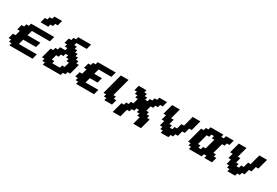

<svg xmlns="http://www.w3.org/2000/svg" viewBox="96 -2461 5844 4047"><g transform="rotate(30 3018.0 -437.5)"><path d="M125 0H687.5Q692.9 -21 704.1 -62.5Q715.3 -104 721.2 -125H283.7Q289.6 -145.5 300.5 -187.3Q311.5 -229 316.9 -250H629.4Q635.3 -270.5 646.5 -312.3Q657.7 -354 663.1 -375H350.6Q356.4 -396 367.4 -437.5Q378.4 -479 383.8 -500H821.3Q827.1 -520.5 838.4 -562.3Q849.6 -604 855 -625H292.5L275.9 -562.5H213.4L196.3 -500H133.8Q128.4 -479 117.2 -437.5Q106 -396 100.6 -375H163.1Q157.7 -354 146.5 -312.3Q135.3 -270.5 129.4 -250H66.9Q61.5 -229 50.3 -187.3Q39.1 -145.5 33.7 -125H96.2L79.1 -62.5H141.6ZM451.2 -750H638.7L655.3 -812.5H717.8L734.4 -875H796.9Q802.2 -896 813.5 -937.5Q824.7 -979 830.6 -1000H643.1L626 -937.5H563.5L546.9 -875H484.4Q478.5 -854 467.5 -812.5Q456.5 -771 451.2 -750Z M936.5 0H1374L1390.6 -62.5H1453.1L1470.2 -125H1532.7Q1543.9 -166.5 1566.2 -249.8Q1588.4 -333 1599.6 -375H1537.1L1553.7 -437.5H1491.2L1507.8 -500H1445.3L1462.4 -562.5H1399.9L1416.5 -625H1354L1370.6 -687.5H1308.1L1325.2 -750H1575.2Q1580.6 -770.5 1591.6 -812.5Q1602.5 -854.5 1608.4 -875H1295.9L1279.3 -812.5H1216.8L1200.2 -750H1137.7Q1132.3 -729.5 1121.1 -687.7Q1109.9 -646 1104 -625H1166.5L1149.9 -562.5H1212.4L1195.3 -500H1070.3L1053.7 -437.5H991.2L974.6 -375H912.1Q900.9 -333 878.7 -250Q856.4 -167 845.2 -125H907.7L890.6 -62.5H953.1ZM1282.7 -125H1095.2L1111.8 -187.5H1049.3Q1054.7 -208 1065.9 -249.8Q1077.1 -291.5 1082.5 -312.5H1145L1162.1 -375H1224.6L1241.2 -437.5H1303.7L1287.1 -375H1349.6L1332.5 -312.5H1395Q1389.6 -291.5 1378.7 -249.8Q1367.7 -208 1361.8 -187.5H1299.3Z M1748 0H2185.5Q2191.4 -21 2202.6 -62.5Q2213.9 -104 2219.2 -125H1906.7Q1912.6 -145.5 1923.6 -187.3Q1934.6 -229 1939.9 -250H2127.4Q2132.8 -270.5 2144 -312.3Q2155.3 -354 2161.1 -375H1973.6Q1979.5 -396 1990.5 -437.5Q2001.5 -479 2006.8 -500H2319.3Q2324.7 -520.5 2335.9 -562.3Q2347.2 -604 2353 -625H1915.5L1898.9 -562.5H1836.4L1819.3 -500H1756.8Q1751.5 -479 1740.2 -437.5Q1729 -396 1723.6 -375H1786.1Q1780.8 -354 1769.5 -312.3Q1758.3 -270.5 1752.4 -250H1689.9Q1684.6 -229 1673.3 -187.3Q1662.1 -145.5 1656.7 -125H1719.2L1702.1 -62.5H1764.6Z M2434.6 0H2622.1Q2627.9 -21 2639.2 -62.5Q2650.4 -104 2655.8 -125H2593.3L2609.9 -187.5H2547.4L2664.6 -625H2477.1Q2455.1 -542 2410.4 -375Q2365.7 -208 2343.3 -125H2405.8L2388.7 -62.5H2451.2Z M3212.4 125H3399.9Q3411.1 83.5 3433.6 0Q3456.1 -83.5 3467.3 -125H3404.8L3421.4 -187.5H3358.9L3375.5 -250H3313Q3318.8 -270.5 3330.1 -312.3Q3341.3 -354 3346.7 -375H3409.2L3425.8 -437.5H3488.3L3504.9 -500H3567.4Q3573.2 -520.5 3584.5 -562.3Q3595.7 -604 3601.1 -625H3413.6L3397 -562.5H3334.5L3317.4 -500H3254.9L3238.3 -437.5H3175.8L3192.4 -500H3129.9L3147 -562.5H3084.5L3101.1 -625H2913.6Q2907.7 -604 2896.5 -562.3Q2885.3 -520.5 2879.9 -500H2942.4L2925.8 -437.5H2988.3L2971.7 -375H3034.2Q3028.8 -354 3017.3 -312.3Q3005.9 -270.5 3000.5 -250H2938L2921.4 -187.5H2858.9L2842.3 -125H2779.8Q2768.6 -83.5 2746.1 0Q2723.6 83.5 2712.4 125H2899.9L2950.2 -62.5H3012.7L3029.8 -125H3092.3L3108.9 -187.5H3171.4L3154.8 -125H3217.3L3200.2 -62.5H3262.7Z M3807.6 0H3995.1L4011.7 -62.5H4074.2L4091.3 -125H4153.8Q4159.7 -145.5 4170.7 -187.3Q4181.6 -229 4187 -250H4249.5Q4254.9 -270.5 4266.1 -312.3Q4277.3 -354 4283.2 -375H4345.7Q4356.9 -416.5 4379.2 -500Q4401.4 -583.5 4412.6 -625H4225.1Q4213.9 -583.5 4191.7 -500Q4169.4 -416.5 4158.2 -375H4095.7Q4089.8 -354 4078.6 -312.3Q4067.4 -270.5 4062 -250H3999.5L3982.9 -187.5H3920.4L3937 -250H3874.5Q3880.4 -270.5 3891.6 -312.3Q3902.8 -354 3908.2 -375H3845.7Q3856.9 -416.5 3879.2 -500Q3901.4 -583.5 3912.6 -625H3725.1Q3713.9 -583.5 3691.7 -500Q3669.4 -416.5 3658.2 -375H3720.7Q3715.3 -354 3704.1 -312.3Q3692.9 -270.5 3687 -250H3749.5Q3744.1 -229 3733.2 -187.3Q3722.2 -145.5 3716.3 -125H3778.8L3761.7 -62.5H3824.2Z M4869.1 0H5056.6Q5062 -21 5073.2 -62.5Q5084.5 -104 5090.3 -125H5027.8L5044.4 -187.5H4981.9Q4993.2 -229 5015.4 -312.5Q5037.6 -396 5048.8 -437.5H5111.3L5127.9 -500H5190.4Q5196.3 -520.5 5207.5 -562.3Q5218.8 -604 5224.1 -625H5036.6L5020 -562.5H4957.5L4974.1 -625H4661.6L4645 -562.5H4582.5L4565.4 -500H4502.9Q4486.3 -437.5 4452.9 -312.5Q4419.4 -187.5 4402.8 -125H4465.3L4448.2 -62.5H4510.7L4494.1 0H4806.6L4823.2 -62.5H4885.7ZM4715.3 -125H4652.8L4669.4 -187.5H4606.9Q4618.2 -229 4640.4 -312.3Q4662.6 -395.5 4673.8 -437.5H4736.3L4752.9 -500H4815.4L4798.8 -437.5H4861.3Q4850.1 -396 4827.9 -312.5Q4805.7 -229 4794.4 -187.5H4731.9Z M5430.7 0H5618.2L5634.8 -62.5H5697.3L5714.4 -125H5776.9Q5782.7 -145.5 5793.7 -187.3Q5804.7 -229 5810.1 -250H5872.6Q5877.9 -270.5 5889.2 -312.3Q5900.4 -354 5906.2 -375H5968.8Q5980 -416.5 6002.2 -500Q6024.4 -583.5 6035.6 -625H5848.1Q5836.9 -583.5 5814.7 -500Q5792.5 -416.5 5781.2 -375H5718.8Q5712.9 -354 5701.7 -312.3Q5690.4 -270.5 5685.1 -250H5622.6L5606 -187.5H5543.5L5560.1 -250H5497.6Q5503.4 -270.5 5514.6 -312.3Q5525.9 -354 5531.2 -375H5468.8Q5480 -416.5 5502.2 -500Q5524.4 -583.5 5535.6 -625H5348.1Q5336.9 -583.5 5314.7 -500Q5292.5 -416.5 5281.2 -375H5343.8Q5338.4 -354 5327.1 -312.3Q5315.9 -270.5 5310.1 -250H5372.6Q5367.2 -229 5356.2 -187.3Q5345.2 -145.5 5339.4 -125H5401.9L5384.8 -62.5H5447.3Z"/></g></svg>

Font: Faithful 32x
Style: SemiboldOblique
Weight: 400
Foundry: Faithful Resource Pack
Version: Version 1.0; January 27, 2023